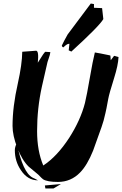

<svg xmlns="http://www.w3.org/2000/svg" viewBox="-20 -998 691 1087"><path d="M607 -657 626 -682 651 -675Q649 -629 626 -556Q598 -467 593 -439Q581 -373 577 -358Q567 -312 555 -279Q531 -212 507 -145Q474 -63 434 -22Q382 32 308 32Q247 32 224 17Q219 14 197 -9Q178 -24 142 -55Q105 -91 78 -161Q51 -231 51 -285Q51 -394 81 -526Q105 -634 106 -705Q189 -711 184 -711Q201 -711 194 -643Q232 -705 237 -705Q229 -705 265 -703Q264 -690 256 -668Q247 -643 246 -634Q236 -592 217 -507Q190 -384 190 -256Q190 -144 225 -61Q303 -112 372 -218Q436 -318 461 -415Q472 -461 488.5 -557Q505 -653 517 -701Q543 -697 595 -686Q605 -684 605 -683Q605 -682 607 -657ZM283 69H237L234 52L325 44ZM64 -148Q64 -166 75 -187Q109 -21 165 8Q175 12 195 23Q136 23 98 -35Q64 -85 64 -148ZM494 -978 512 -975V-954L558 -952L565 -890Q544 -852 384 -706L369 -713Q370 -726 373 -750H370Q359 -750 339 -730Q332 -731 330 -740Q340 -762 363 -803Z"/></svg>

Font: Ode an Erik AH
Style: Regular
Weight: 400
Designer: Andreas Höfeld
Foundry: Fontgrube AH
Version: Version 2.00